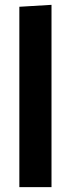

<svg xmlns="http://www.w3.org/2000/svg" viewBox="-20 -774 294 794"><path d="M60 0V-746L193 -754V0Z"/></svg>

Font: Arsenal
Style: Bold
Weight: 700
Designer: Andrij Shevchenko
Foundry: Stairsfor
Version: Version 2.001;PS 002.001;hotconv 1.0.88;makeotf.lib2.5.64775